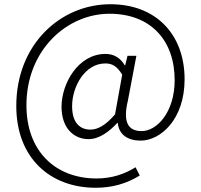

<svg xmlns="http://www.w3.org/2000/svg" viewBox="-20 -725 950 908"><path d="M433 163C509 163 578 144 641 105L621 66C570 98 509 119 437 119C241 119 105 -11 105 -227C105 -489 297 -660 498 -660C692 -660 806 -535 806 -346C806 -193 721 -105 650 -105C583 -105 561 -151 585 -250L625 -461H583L572 -416H570C549 -452 518 -470 479 -470C349 -470 271 -329 271 -220C271 -119 329 -67 399 -67C449 -67 496 -102 535 -144H537C542 -87 586 -60 645 -60C739 -60 853 -160 853 -350C853 -562 718 -705 502 -705C266 -705 57 -515 57 -224C57 23 218 163 433 163ZM408 -112C360 -112 321 -142 321 -223C321 -315 381 -425 478 -425C511 -425 533 -412 558 -372L524 -184C481 -134 443 -112 408 -112Z"/></svg>

Font: Noto Sans CJK Light
Style: Regular
Weight: 300
Designer: Ryoko NISHIZUKA (kana & ideographs); Paul D. Hunt (Latin, Greek & Cyrillic); Wenlong ZHANG (bopomofo); Sandoll Communica
Foundry: Adobe Systems Incorporated
Version: Version 1.000;PS 1;hotconv 1.0.78;makeotf.lib2.5.61930